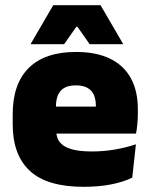

<svg xmlns="http://www.w3.org/2000/svg" viewBox="-20 -708 580 741"><path d="M303 13Q161.5 13 95.2 -48.5Q29 -110 29 -228.5V-267Q29 -384.5 91.2 -446Q153.5 -507.5 273 -507.5Q352.5 -507.5 405.5 -481.2Q458.5 -455 485.2 -405.8Q512 -356.5 512 -287V-271.5Q512 -251.5 510.2 -230.8Q508.5 -210 505 -192.5H346.5Q348.5 -223 349.2 -250Q350 -277 350 -298.5Q350 -324.5 342 -342.2Q334 -360 317 -369.2Q300 -378.5 273 -378.5Q232.5 -378.5 214.2 -357.5Q196 -336.5 196 -298V-253.5L197 -234.5V-203.5Q197 -188 202.5 -173.5Q208 -159 222.8 -147.8Q237.5 -136.5 264.8 -130Q292 -123.5 335.5 -123.5Q380 -123.5 422.5 -130.8Q465 -138 504.5 -151L490.5 -22.5Q456 -5.5 408.2 3.8Q360.5 13 303 13ZM122.5 -192.5V-296.5H469.5V-192.5ZM185.5 -688H368L454.5 -539.5V-537.5H326L279 -604.5H274.5L227.5 -537.5H99V-539.5Z"/></svg>

Font: Anek Tamil Medium ExtraBold
Style: Regular
Weight: 800
Version: Version 1.003